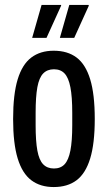

<svg xmlns="http://www.w3.org/2000/svg" viewBox="-20 -744 436 776"><path d="M197 12Q143 12 106.5 -15.5Q70 -43 51.5 -103.5Q33 -164 33 -263Q33 -363 51.5 -423.5Q70 -484 106.5 -511.5Q143 -539 197 -539Q253 -539 289.5 -511.5Q326 -484 344.5 -423.5Q363 -363 363 -263Q363 -164 344.5 -103.5Q326 -43 289.5 -15.5Q253 12 197 12ZM198 -63Q225 -63 241 -80Q257 -97 264.5 -135.5Q272 -174 272 -238V-288Q272 -353 264.5 -391.5Q257 -430 241 -447Q225 -464 198 -464Q171 -464 154.5 -447Q138 -430 131 -391.5Q124 -353 124 -288V-238Q124 -174 131 -135.5Q138 -97 154.5 -80Q171 -63 198 -63ZM110 -591 148 -724H227V-721L168 -591ZM222 -591 260 -724H338L339 -721L280 -591Z"/></svg>

Font: Archivo ExtraCondensed Medium
Style: Regular
Weight: 500
Width: 2
Designer: Hector Gatti
Foundry: Omnibus-Type
Version: Version 2.001